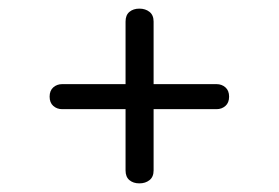

<svg xmlns="http://www.w3.org/2000/svg" viewBox="-20 -534 647 445"><path d="M336 -281V-139Q336 -124 326.5 -116.5Q317 -109 303 -109Q289 -109 280 -116.5Q271 -124 271 -139V-281H124Q112 -281 103.5 -288.5Q95 -296 95 -310Q95 -324 103.5 -331.5Q112 -339 124 -339H271V-484Q271 -499 280 -506.5Q289 -514 303 -514Q317 -514 326.5 -506.5Q336 -499 336 -484V-339H482Q494 -339 502.5 -331.5Q511 -324 511 -310Q511 -296 502.5 -288.5Q494 -281 482 -281Z"/></svg>

Font: Cafe24 Ssurround air
Style: Light
Weight: 300
Designer: Cafe24 thkim, hmlim, mnelim, sdjeong, hskwak & 4IRTF
Foundry: Cafe24
Version: Version 1.001